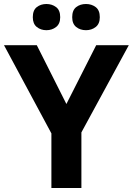

<svg xmlns="http://www.w3.org/2000/svg" viewBox="-20 -940 664 960"><path d="M312 -420 461 -714H624L387 -278V0H237V-273L0 -714H164ZM144 -854Q144 -889 164 -904.5Q184 -920 212 -920Q240 -920 260.5 -904.5Q281 -889 281 -854Q281 -821 260.5 -805Q240 -789 212 -789Q184 -789 164 -805Q144 -821 144 -854ZM341 -854Q341 -889 361 -904.5Q381 -920 410 -920Q438 -920 458.5 -904.5Q479 -889 479 -854Q479 -821 458.5 -805Q438 -789 410 -789Q381 -789 361 -805Q341 -821 341 -854Z"/></svg>

Font: Noto Sans Bengali
Style: Bold
Weight: 700
Designer: Jelle Bosma - Monotype Design Team
Foundry: Monotype Imaging Inc.
Version: Version 2.003; ttfautohint (v1.8.4.7-5d5b)